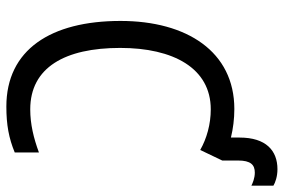

<svg xmlns="http://www.w3.org/2000/svg" viewBox="-168 -736 914 619"><g transform="rotate(90 289.5 -427.0)"><path d="M324 10C383 10 426 2 472 -17V-95C426 -78 381 -67 333 -67C198 -67 135 -179 135 -357C135 -528 200 -649 333 -649C381 -649 427 -636 464 -615L498 -686V-737C498 -778 512 -791 537 -791C555 -791 571 -784 579 -780V-851C569 -857 550 -864 526 -864C466 -864 424 -827 424 -742V-714C395 -721 364 -725 332 -725C147 -725 48 -572 48 -358C48 -133 141 10 324 10Z"/></g></svg>

Font: Noto Sans Mono Condensed
Style: Regular
Weight: 400
Width: 3
Designer: Monotype Design Team
Foundry: Monotype Imaging Inc.
Version: Version 2.014